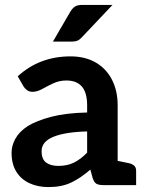

<svg xmlns="http://www.w3.org/2000/svg" viewBox="-20 -752 590 780"><path d="M177 8Q133 8 99 -8Q65 -24 46 -55Q27 -86 27 -132Q27 -160 42.5 -188.5Q58 -217 93 -240Q129 -262 188 -277.5Q247 -293 334 -295V-324Q334 -376 312.5 -400.5Q291 -425 250 -425Q221 -425 196.5 -413.5Q172 -402 151.5 -390.5Q131 -379 112 -379Q99 -379 89.5 -386Q80 -393 75 -402L52 -442Q97 -483 150.5 -503Q204 -523 266 -523Q326 -523 369 -498Q412 -473 435 -428Q458 -383 458 -324V0H401Q382 0 372.5 -5Q363 -10 357 -27L347 -63Q308 -29 269.5 -10.5Q231 8 177 8ZM217 -78Q253 -78 280.5 -91.5Q308 -105 334 -132V-218Q290 -217 255.5 -211.5Q221 -206 197.5 -196.5Q174 -187 161.5 -172.5Q149 -158 149 -138Q149 -105 167.5 -91.5Q186 -78 217 -78ZM433 0 446 -101 504 -89Q517 -86 525 -79Q533 -72 533 -58V0ZM195 -583 266 -705Q274 -718 284 -725Q294 -732 314 -732H437L313 -601Q304 -591 295 -587Q286 -583 271 -583Z"/></svg>

Font: Aleo
Style: Bold
Weight: 700
Designer: Alessio Laiso
Foundry: Alessio Laiso
Version: Version 2.001;gftools[0.9.29]